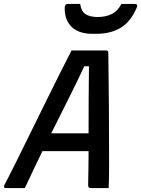

<svg xmlns="http://www.w3.org/2000/svg" viewBox="-52 -962 721 982"><path d="M75 0H-21Q-36 0 -30 -15Q-6 -60 28 -128.5Q62 -197 101 -276.5Q140 -356 179.5 -436Q219 -516 254 -586Q289 -656 314 -704H492Q502 -704 502 -692Q504 -564 505 -417.5Q506 -271 506 -112Q506 -85 505.5 -57Q505 -29 504 0H414Q404 0 401 -5Q398 -10 399 -28Q400 -69 400.5 -109.5Q401 -150 401 -189H165Q142 -142 119.5 -94.5Q97 -47 75 0ZM379 -623Q343 -545 299 -458Q255 -371 210 -280H401Q401 -368 401.5 -453Q402 -538 403 -623ZM569 -942H637Q655 -942 647 -922Q616 -850 564.5 -819.5Q513 -789 440 -789H421Q351 -789 314.5 -824.5Q278 -860 279 -922Q279 -942 296 -942H358Q363 -905 385 -890Q407 -875 448 -875Q488 -875 519 -890Q550 -905 569 -942Z"/></svg>

Font: Recursive Mn Lnr St Med
Style: Italic
Weight: 500
Italic angle: -15°
Monospace: yes
Version: Version 1.079;hotconv 1.0.112;makeotfexe 2.5.65598; ttfautoh